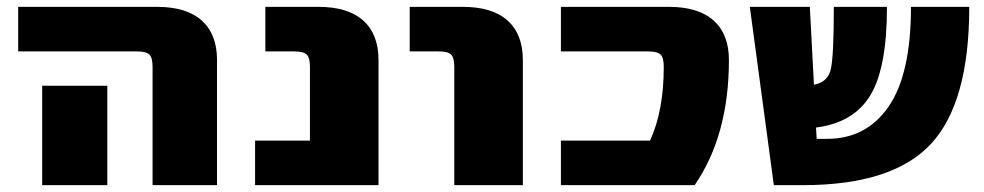

<svg xmlns="http://www.w3.org/2000/svg" viewBox="-20 -540 2870 560"><path d="M293 -290V-190V0H103V-190V-290ZM33 -390V-520H438Q524 -520 568.5 -480Q613 -440 613 -365V0H425V-345Q425 -372 415.5 -381Q406 -390 380 -390Z M1084 -365V0H724V-130H884V-345Q884 -372 874.5 -381Q865 -390 839 -390H754V-520H909Q995 -520 1039.5 -480Q1084 -440 1084 -365Z M1175 -390V-520H1330Q1416 -520 1460.5 -480Q1505 -440 1505 -365V0H1305V-345Q1305 -372 1295.5 -381Q1286 -390 1260 -390Z M1931 -520Q2017 -520 2061.5 -480Q2106 -440 2106 -365Q2106 -145 2006 0H1616V-130H1876Q1916 -217 1916 -345Q1916 -372 1906.5 -381Q1897 -390 1871 -390H1616V-520Z M2237 0 2167 -520H2342L2354 -293Q2395 -300 2403.5 -339.5Q2412 -379 2412 -520H2567Q2567 -342 2518.5 -262Q2470 -182 2360 -168L2362 -135H2392Q2507 -135 2572 -229.5Q2637 -324 2637 -520H2807Q2807 -240 2695 -120Q2583 0 2322 0Z"/></svg>

Font: Mplus 1p Black
Style: Regular
Weight: 900
Version: Version 1.061